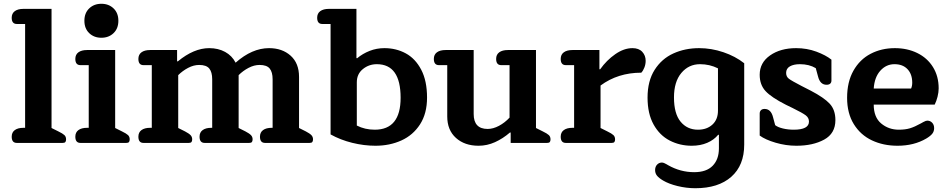

<svg xmlns="http://www.w3.org/2000/svg" viewBox="-20 -757 5019 1017"><path d="M42 -33Q42 -56 58.5 -68Q75 -80 104 -80H113V-630H69Q42 -630 42 -663Q42 -686 58.5 -698Q75 -710 104 -710H253V-79L289 -61Q312 -50 321 -41.5Q330 -33 330 -19Q330 -9 326 -4.5Q322 0 312 0H69Q42 0 42 -33Z M427 -647Q427 -688 452.5 -712.5Q478 -737 517 -737Q556 -737 581.5 -712.5Q607 -688 607 -647Q607 -606 581.5 -581.5Q556 -557 517 -557Q478 -557 452.5 -581.5Q427 -606 427 -647ZM379 -33Q379 -56 395.5 -68Q412 -80 441 -80H450V-412H406Q379 -412 379 -445Q379 -468 395.5 -480Q412 -492 441 -492H590V-79L626 -61Q649 -50 658 -41.5Q667 -33 667 -19Q667 -9 663 -4.5Q659 0 649 0H406Q379 0 379 -33Z M713 -33Q713 -56 729.5 -68Q746 -80 775 -80H784V-412H740Q713 -412 713 -445Q713 -468 729.5 -480Q746 -492 775 -492H918V-432H922Q1007 -502 1088 -502Q1136 -502 1172.5 -482Q1209 -462 1228 -425Q1315 -502 1405 -502Q1475 -502 1519.5 -462Q1564 -422 1564 -350V-79L1600 -61Q1621 -50 1629.5 -41Q1638 -32 1638 -19Q1638 -9 1634 -4.5Q1630 0 1620 0H1384Q1357 0 1357 -33Q1357 -56 1373.5 -68Q1390 -80 1419 -80H1424V-337Q1424 -375 1408.5 -394Q1393 -413 1355 -413Q1326 -413 1296.5 -397.5Q1267 -382 1244 -359V-79L1280 -61Q1301 -50 1309.5 -41Q1318 -32 1318 -19Q1318 -9 1314 -4.5Q1310 0 1300 0H1064Q1037 0 1037 -33Q1037 -56 1053.5 -68Q1070 -80 1099 -80H1104V-337Q1104 -375 1088.5 -394Q1073 -413 1035 -413Q1006 -413 976.5 -397.5Q947 -382 924 -359V-79L960 -61Q981 -50 989.5 -41Q998 -32 998 -19Q998 -9 994 -4.5Q990 0 980 0H740Q713 0 713 -33Z M1731 -45V-630H1687Q1660 -630 1660 -663Q1660 -686 1676.5 -698Q1693 -710 1722 -710H1868V-450L1871 -448Q1901 -473 1938 -487.5Q1975 -502 2016 -502Q2078 -502 2129 -474.5Q2180 -447 2211 -388Q2242 -329 2242 -240Q2242 -156 2205 -98.5Q2168 -41 2106 -13Q2044 15 1969 15Q1908 15 1845.5 -0.5Q1783 -16 1731 -45ZM2102 -239Q2102 -417 1976 -417Q1934 -417 1902 -391Q1870 -365 1870 -321V-92Q1913 -70 1965 -70Q2102 -70 2102 -239Z M2349 -140V-412H2305Q2278 -412 2278 -445Q2278 -468 2294.5 -480Q2311 -492 2340 -492H2489V-153Q2489 -74 2563 -74Q2592 -74 2623 -90.5Q2654 -107 2679 -134V-412H2635Q2608 -412 2608 -445Q2608 -468 2624.5 -480Q2641 -492 2670 -492H2819V-79L2855 -61Q2878 -50 2887 -41.5Q2896 -33 2896 -19Q2896 -9 2892 -4.5Q2888 0 2878 0H2685V-55H2681Q2644 -23 2602 -4Q2560 15 2515 15Q2441 15 2395 -26.5Q2349 -68 2349 -140Z M2950 -33Q2950 -56 2966.5 -68Q2983 -80 3012 -80H3021V-412H2977Q2950 -412 2950 -445Q2950 -468 2966.5 -480Q2983 -492 3012 -492H3155V-390H3159Q3193 -438 3239 -470Q3285 -502 3330 -502Q3364 -502 3382 -482.5Q3400 -463 3400 -435Q3400 -417 3393.5 -400Q3387 -383 3377 -372Q3253 -372 3161 -304V-79L3197 -61Q3220 -50 3229 -41.5Q3238 -33 3238 -19Q3238 -9 3234 -4.5Q3230 0 3220 0H2977Q2950 0 2950 -33Z M3492 199Q3470 186 3460 173.5Q3450 161 3450 144Q3450 126 3460.5 115Q3471 104 3486 104Q3492 104 3498.5 107Q3505 110 3510.5 113Q3516 116 3519 118Q3584 155 3657 155Q3722 155 3755 121Q3788 87 3788 29V-43H3784Q3762 -16 3726 -0.5Q3690 15 3644 15Q3581 15 3527.5 -12.5Q3474 -40 3442 -97.5Q3410 -155 3410 -240Q3410 -328 3447.5 -387Q3485 -446 3547 -474Q3609 -502 3683 -502Q3748 -502 3811.5 -480.5Q3875 -459 3922 -422V9Q3922 119 3853.5 179.5Q3785 240 3663 240Q3616 240 3569 228.5Q3522 217 3492 199ZM3783 -171V-395Q3739 -417 3688 -417Q3628 -417 3589 -370.5Q3550 -324 3550 -241Q3550 -155 3585 -112.5Q3620 -70 3677 -70Q3724 -70 3753.5 -97Q3783 -124 3783 -171Z M4004 -39V-156Q4004 -166 4010.5 -173Q4017 -180 4030 -180Q4064 -180 4075 -135L4086 -94Q4100 -83 4127 -76.5Q4154 -70 4184 -70Q4265 -70 4265 -113Q4265 -133 4248 -146Q4231 -159 4178 -185L4143 -202Q4066 -241 4035 -274.5Q4004 -308 4004 -361Q4004 -425 4059 -463.5Q4114 -502 4197 -502Q4254 -502 4304 -483.5Q4354 -465 4384 -441V-330Q4384 -320 4377.5 -314Q4371 -308 4358 -308Q4324 -308 4313 -352L4301 -396Q4266 -417 4217 -417Q4184 -417 4164 -405.5Q4144 -394 4144 -371Q4144 -351 4158.5 -340Q4173 -329 4225 -302L4274 -277Q4345 -240 4375 -207.5Q4405 -175 4405 -121Q4405 -50 4345.5 -17.5Q4286 15 4198 15Q4143 15 4088.5 -1Q4034 -17 4004 -39Z M4467 -239Q4467 -323 4500.5 -382.5Q4534 -442 4591.5 -472Q4649 -502 4720 -502Q4786 -502 4839 -476Q4892 -450 4922 -401.5Q4952 -353 4952 -289Q4952 -268 4946 -244.5Q4940 -221 4931 -203H4608Q4608 -136 4647.5 -103Q4687 -70 4741 -70Q4775 -70 4800 -77.5Q4825 -85 4859 -104Q4862 -106 4870.5 -110.5Q4879 -115 4883.5 -116.5Q4888 -118 4892 -118Q4907 -118 4917.5 -107Q4928 -96 4928 -78Q4928 -61 4918 -48.5Q4908 -36 4886 -23Q4821 15 4734 15Q4659 15 4598.5 -13.5Q4538 -42 4502.5 -99.5Q4467 -157 4467 -239ZM4806 -288Q4812 -302 4812 -319Q4812 -364 4787 -390.5Q4762 -417 4718 -417Q4674 -417 4643 -382.5Q4612 -348 4608 -288Z"/></svg>

Font: Maitree
Style: Bold
Weight: 700
Designer: CadsonDemak Team
Foundry: CadsonDemak
Version: Version 1.002